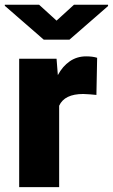

<svg xmlns="http://www.w3.org/2000/svg" viewBox="-31 -770 465 790"><path d="M368.7 -532.2 365.7 -379.4Q356 -380.4 339.4 -381.8Q322.8 -383.3 311.5 -383.3Q234.4 -383.3 212.4 -335V0H47.9V-528.3H201.7L207 -460.9Q226.6 -497.6 256.1 -517.8Q285.6 -538.1 323.2 -538.1Q350.6 -538.1 368.7 -532.2ZM129.9 -750.5 201.7 -685.1 273.4 -750.5H413.6V-745.1L254.9 -606.9H148.9L-11.2 -746.1V-750.5Z"/></svg>

Font: Vazirmatn FD Black
Style: Regular
Weight: 900
Designer: Saber Rastikerdar
Foundry: Saber Rastikerdar
Version: Version 33.003